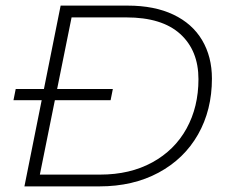

<svg xmlns="http://www.w3.org/2000/svg" viewBox="-20 -664 802 684"><path d="M196 -644H435Q530 -644 597.5 -612Q665 -580 700 -521Q735 -462 735 -384Q735 -272 685.5 -185Q636 -98 545 -49Q454 0 334 0H67ZM337 -42Q443 -42 522.5 -85.5Q602 -129 644.5 -206Q687 -283 687 -382Q687 -484 622 -543Q557 -602 430 -602H235L122 -42ZM36 -347H382L374 -307H28Z"/></svg>

Font: Montserrat Ace
Style: Light Italic
Weight: 300
Italic angle: -11.3°
Designer: Julieta Ulanovsky
Foundry: Julieta Ulanovsky
Version: Version 1